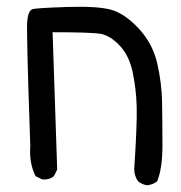

<svg xmlns="http://www.w3.org/2000/svg" viewBox="-20 -429 540 572"><path d="M418.9 123Q403.3 121.1 391.6 111.3Q379.9 95.7 379.9 74.2Q388.7 -57.6 387.2 -111.3Q385.7 -165 375 -214.8Q364.3 -264.6 335.9 -293.9Q307.6 -323.2 280.3 -328.1Q252.9 -333 136.7 -333L150.4 76.2L140.6 95.7Q127 107.4 105.5 105.5L85.9 95.7Q66.4 56.6 70.3 6.8Q58.6 -327.1 61 -362.8Q63.5 -398.4 77.6 -401.9Q91.8 -405.3 180.2 -408.2Q268.6 -411.1 309.6 -400.4Q350.6 -389.6 392.6 -344.7Q434.6 -299.8 448.2 -241.2Q461.9 -182.6 462.9 -122.1Q463.9 -61.5 463.9 5.4Q463.9 72.3 448.2 111.3Q434.6 121.1 418.9 123Z"/></svg>

Font: JasonHandwriting2
Style: Regular
Weight: 400
Version: Version 1.05.10